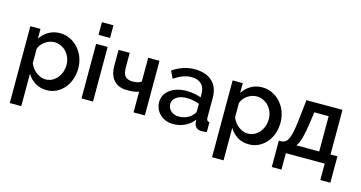

<svg xmlns="http://www.w3.org/2000/svg" viewBox="-93 -1147 3341 1776"><g transform="rotate(15 1577.5 -258.5)"><path d="M365.2 9.8Q301.8 9.8 253.9 -20Q206.1 -49.8 178.2 -98.1V212.9H67.9V-522.9H165V-429.2Q195.3 -476.1 242.7 -503.9Q291 -532.2 350.1 -532.2Q403.3 -532.2 449.2 -509.8Q495.1 -487.3 526.9 -451.2Q561 -412.6 578.6 -365.2Q597.2 -315.4 597.2 -262.2Q597.2 -205.6 580.1 -155.3Q563.5 -106.9 532.2 -69.3Q502 -33.7 458.5 -11.7Q415.5 9.8 365.2 9.8ZM329.1 -84Q363.3 -84 392.6 -99.1Q419.9 -113.3 441.4 -139.2Q462.4 -165 473.1 -195.8Q483.9 -227.5 483.9 -262.2Q483.9 -298.3 471.7 -330.1Q460 -360.8 437.5 -386.2Q417 -409.7 386.2 -423.8Q355.5 -438 320.8 -438Q298.8 -438 276.9 -430.2Q252.9 -421.9 233.9 -408.2Q214.4 -394.5 199.2 -375.5Q184.1 -356.4 178.2 -335V-198.2Q189 -172.9 204.1 -152.8Q220.7 -130.9 239.3 -117.2Q261.2 -101.1 282.2 -92.8Q304.7 -84 329.1 -84Z M697.8 0V-522.9H808.1V0ZM697.8 -608.9V-730H808.1V-608.9Z M1304.7 0H1196.3V-198.2Q1173.3 -190.4 1149.4 -186.5Q1127 -183.1 1082.5 -183.1Q1037.6 -183.1 1004.4 -198.2Q973.1 -212.4 952.1 -237.8Q931.2 -263.2 921.9 -295.9Q912.6 -328.1 912.6 -365.2V-522.9H1019.5V-383.8Q1019.5 -322.3 1043 -297.9Q1066.4 -273.9 1108.4 -273.9Q1143.6 -273.9 1164.1 -279.8Q1184.6 -285.6 1196.3 -295.9V-522.9H1304.7Z M1577.1 9.8Q1538.1 9.8 1506.3 -2.4Q1474.6 -14.6 1450.7 -37.1Q1426.3 -60.1 1413.6 -88.9Q1399.9 -120.1 1399.9 -153.8Q1399.9 -191.4 1416 -221.2Q1432.1 -251 1461.4 -272.9Q1491.2 -295.4 1531.7 -307.1Q1572.3 -318.8 1621.1 -318.8Q1659.2 -318.8 1693.8 -312.5Q1730 -305.7 1759.3 -294.9V-331.1Q1759.3 -389.2 1726.1 -421.4Q1692.4 -454.1 1630.9 -454.1Q1589.4 -454.1 1548.3 -438.5Q1507.3 -422.9 1464.8 -394L1431.2 -463.9Q1532.7 -532.2 1641.1 -532.2Q1748.5 -532.2 1809.1 -477.1Q1869.1 -421.9 1869.1 -318.8V-129.9Q1869.1 -94.7 1897.9 -94.2V0Q1879.4 3.4 1870.6 3.9Q1855 4.9 1848.1 4.9Q1815.9 4.9 1798.3 -11.2Q1780.3 -27.8 1776.9 -51.8L1773.9 -85Q1738.8 -39.1 1687.5 -14.6Q1635.7 9.8 1577.1 9.8ZM1606.9 -70.8Q1647.5 -70.8 1682.6 -85.4Q1718.8 -100.6 1738.3 -126Q1759.3 -144 1759.3 -164.1V-232.9Q1730.5 -244.1 1699.7 -250Q1668 -255.9 1638.2 -255.9Q1578.6 -255.9 1541.5 -230.5Q1503.9 -204.6 1503.9 -163.1Q1503.9 -124 1533.2 -97.7Q1563 -70.8 1606.9 -70.8Z M2302.2 9.8Q2238.8 9.8 2190.9 -20Q2143.1 -49.8 2115.2 -98.1V212.9H2004.9V-522.9H2102.1V-429.2Q2132.3 -476.1 2179.7 -503.9Q2228 -532.2 2287.1 -532.2Q2340.3 -532.2 2386.2 -509.8Q2432.1 -487.3 2463.9 -451.2Q2498 -412.6 2515.6 -365.2Q2534.2 -315.4 2534.2 -262.2Q2534.2 -205.6 2517.1 -155.3Q2500.5 -106.9 2469.2 -69.3Q2439 -33.7 2395.5 -11.7Q2352.5 9.8 2302.2 9.8ZM2266.1 -84Q2300.3 -84 2329.6 -99.1Q2356.9 -113.3 2378.4 -139.2Q2399.4 -165 2410.2 -195.8Q2420.9 -227.5 2420.9 -262.2Q2420.9 -298.3 2408.7 -330.1Q2397 -360.8 2374.5 -386.2Q2354 -409.7 2323.2 -423.8Q2292.5 -438 2257.8 -438Q2235.8 -438 2213.9 -430.2Q2189.9 -421.9 2170.9 -408.2Q2151.4 -394.5 2136.2 -375.5Q2121.1 -356.4 2115.2 -335V-198.2Q2126 -172.9 2141.1 -152.8Q2157.7 -130.9 2176.3 -117.2Q2198.2 -101.1 2219.2 -92.8Q2241.7 -84 2266.1 -84Z M2562 -95.2H2590.8Q2615.2 -99.1 2630.9 -113.3Q2646 -127 2658.2 -159.2Q2668.9 -187.5 2678.2 -240.7Q2686.5 -287.6 2694.8 -369.1L2711.9 -522.9H3057.1V-95.2H3123V157.2H3026.9V0H2654.8V157.2H2562ZM2948.7 -95.2V-433.1H2811L2797.9 -336.9Q2784.7 -241.2 2769.5 -184.6Q2754.4 -127.9 2730 -95.2Z"/></g></svg>

Font: Rising Sun DemiBold
Style: DemiBold
Weight: 600
Designer: Matt McInerney, Pablo Impallari, Rodrigo Fuenzalida
Foundry: Matt McInerney, Pablo Impallari, Rodrigo Fuenzalida
Version: Version 1.000